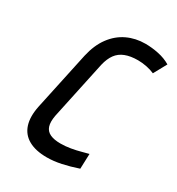

<svg xmlns="http://www.w3.org/2000/svg" viewBox="-173 -819 863 938"><g transform="rotate(30 258.0 -350.0)"><path d="M476 -604 516 -677Q486 -695 448 -703Q410 -711 373 -711Q318 -711 271.5 -689Q225 -667 192 -622.5Q159 -578 144 -511L74 -184Q61 -121 75 -77.5Q89 -34 129 -11.5Q169 11 232 11Q270 11 312.5 2Q355 -7 402 -23L405 -108Q392 -105 367 -98Q342 -91 313 -86Q284 -81 256 -81Q220 -81 197.5 -91.5Q175 -102 167.5 -125Q160 -148 167 -186L237 -514Q246 -552 263.5 -576Q281 -600 310.5 -611.5Q340 -623 382 -623Q406 -623 431 -618Q456 -613 476 -604Z"/></g></svg>

Font: Advent Pro SemiBold
Style: Italic
Weight: 600
Italic angle: -12°
Version: Version 3.000